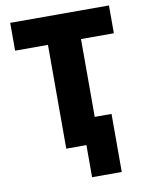

<svg xmlns="http://www.w3.org/2000/svg" viewBox="-95 -773 781 1013"><g transform="rotate(-10 295.5 -266.5)"><path d="M315 172V0H207V-556H31V-705H560V-556H384V-139H474V172Z"/></g></svg>

Font: Nunito Sans 7pt Condensed Black
Style: Regular
Weight: 900
Width: 3
Designer: Vernon Adams
Foundry: Vernon Adams
Version: Version 3.101;gftools[0.9.27]